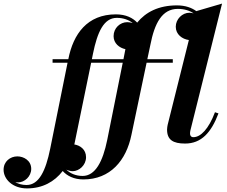

<svg xmlns="http://www.w3.org/2000/svg" viewBox="-214 -790 1263 1070"><path d="M79 -460V-440.5H162.5L65.5 40C41 160.5 3.5 241 -66 241C-90 241 -111.5 235 -129 225C-123.5 226 -118.5 226.5 -113.5 226.5C-77 226.5 -40 193.5 -40 151C-40 104.5 -82 81.5 -117 81.5C-157.5 81.5 -194 110 -194 156C-194 208 -144.5 260 -63.5 260C22.5 260 89.5 223 135.5 163C159.5 190 198 210 250.5 210C400.5 210 489.5 104.5 518.5 -38.5L603 -440.5H749V-460H607L624 -540C647.5 -660.5 689 -740.5 777 -740.5C813.5 -740.5 843.5 -730.5 865 -715.5C857 -717.5 849 -719 841.5 -719C802 -719 765.5 -683.5 765.5 -641C765.5 -598 801.5 -572 838.5 -567L720.5 -95C719 -89 717 -75.5 717 -68C717 -10.5 750.5 10 817.5 10C907.5 10 963 -50.5 1003.5 -158L984 -164.5C949 -71.5 904.5 -25.5 863.5 -25.5C851 -25.5 845 -34.5 845 -45C845 -50 845.5 -57 847 -63L1023.5 -770L880 -728C855 -746.5 819.5 -760 772 -760C670 -760 598 -722.5 550.5 -664C527 -689.5 488.5 -710 432 -710C272 -710 194.5 -600.5 167 -461.5L166.5 -460ZM304 -490C328.5 -610.5 364 -690.5 437 -690.5C474.5 -690.5 504.5 -678.5 525.5 -661.5C515.5 -664.5 505.5 -666.5 495.5 -666.5C455 -666.5 419 -633.5 419 -588.5C419 -548.5 451 -523 485 -516C485 -514.5 484.5 -513 484 -511.5L474 -460H298ZM191 164C226.5 164 265.5 131 265.5 86C265.5 42.5 232 20 200 15C200.5 14 200.5 12.5 201 11.5L294 -440.5H470L383.5 -10C359 110.5 317 190.5 246.5 190.5C208.5 190.5 177 176.5 155.5 155.5C168 161 180.5 164 191 164Z"/></svg>

Font: Bodoni* 11pt
Style: Bold Italic
Weight: 700
Italic angle: -13°
Version: Version 2.3